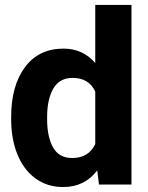

<svg xmlns="http://www.w3.org/2000/svg" viewBox="-20 -744 598 774"><path d="M236 -548Q314 -548 364 -490V-724H510V0H379L372 -57Q321 10 235 10Q170 10 122.5 -25Q75 -60 50 -122Q25 -184 25 -263V-273Q25 -398 80.5 -473Q136 -548 236 -548ZM271 -107Q337 -107 364 -163V-375Q338 -430 273 -430Q220 -430 195 -387Q170 -344 170 -273V-263Q170 -192 194 -149.5Q218 -107 271 -107Z"/></svg>

Font: Freesentation 8 ExtraBold
Style: Regular
Weight: 800
Designer: glyphs from Roboto by Christian Robertson / Hangul glyphs from Noto Sans CJK(Source Han Sans) by Jang Soo-young and Kang
Foundry: PT&
Version: Version 2.001